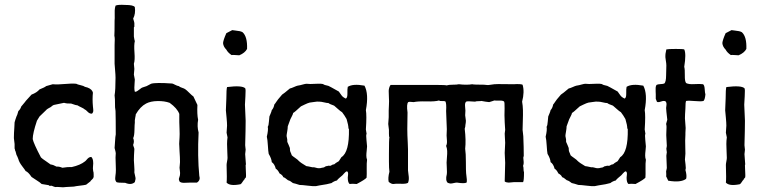

<svg xmlns="http://www.w3.org/2000/svg" viewBox="-20 -785 3243 816"><path d="M42 -154V-173Q39 -194 39 -198Q39 -209 39.5 -220Q40 -231 41 -244Q42 -257 42 -265Q43 -268 45.5 -277Q48 -286 50 -290Q53 -294 58 -313Q67 -321 70 -332L85 -350Q89 -356 99.5 -367Q110 -378 114 -383Q136 -391 148 -405Q171 -414 176 -419Q185 -421 204 -427Q224 -425 255 -428Q286 -431 304 -429Q309 -426 322.5 -423Q336 -420 341 -416Q365 -411 373 -397Q373 -393 375 -392Q372 -364 375 -332Q375 -330 376 -322.5Q377 -315 376 -310.5Q375 -306 371 -302Q361 -301 352.5 -310Q344 -319 340 -320Q336 -324 325 -329Q314 -334 310 -337Q304 -337 282 -345Q266 -344 252 -348L209 -339Q205 -338 200 -333.5Q195 -329 192 -328Q190 -327 184 -323.5Q178 -320 176 -317Q171 -313 162 -303.5Q153 -294 148 -290Q147 -288 137 -272Q119 -218 119 -194Q123 -175 154 -116Q160 -110 174.5 -100.5Q189 -91 195 -86Q206 -85 220 -77Q231 -78 245 -72Q269 -76 285 -75Q321 -83 341 -99Q344 -101 348.5 -106.5Q353 -112 357.5 -115Q362 -118 368 -118Q374 -112 375.5 -101.5Q377 -91 375.5 -80.5Q374 -70 376 -58Q378 -54 378 -44.5Q378 -35 378 -33Q377 -27 371 -22Q365 -17 364 -14Q348 -1 346 0Q338 2 320 4Q302 6 294 8Q252 10 248 11Q242 11 232 10Q222 9 215 10Q213 10 208.5 8Q204 6 201 5Q199 4 196 4.5Q193 5 192 5Q191 5 189 4L187 2L157 -3Q150 -10 134.5 -19.5Q119 -29 114 -33Q100 -54 89 -58Q87 -62 74 -79Q61 -96 58 -109Q57 -113 54 -119Q51 -125 50 -127Q49 -130 47.5 -136.5Q46 -143 44 -146Q44 -150 42 -154Z M549 -468 553 -447Q553 -442 552 -431.5Q551 -421 551 -412Q551 -403 553 -395Q559 -394 569 -402Q579 -410 581 -411Q584 -413 592.5 -415.5Q601 -418 603 -419Q607 -421 613.5 -424.5Q620 -428 622 -429Q641 -435 712 -430Q716 -429 724.5 -424.5Q733 -420 740 -419Q744 -415 753.5 -412Q763 -409 767 -406Q773 -402 784.5 -390.5Q796 -379 802 -375Q804 -370 810 -358Q816 -346 819 -339Q817 -299 822 -276Q817 -248 824 -222Q819 -120 827 -38Q833 -19 817 -9H789Q785 -9 775.5 -8.5Q766 -8 761 -8Q756 -8 750 -9.5Q744 -11 742 -16Q740 -22 740 -24Q740 -26 742.5 -32.5Q745 -39 745 -44Q746 -49 744.5 -58.5Q743 -68 743 -72Q743 -75 744 -83.5Q745 -92 745 -96Q745 -106 744.5 -117.5Q744 -129 743 -143Q742 -157 742 -165Q741 -172 742 -184Q743 -196 743 -200Q744 -213 743 -236Q742 -259 742 -266Q742 -272 742 -278Q742 -284 742 -290.5Q742 -297 742 -301Q733 -325 701 -348Q679 -356 649.5 -355.5Q620 -355 601 -345Q576 -332 557 -299Q557 -295 555 -286.5Q553 -278 553 -274V-263Q552 -259 551.5 -233Q551 -207 546 -198Q552 -184 546 -170Q546 -166 548.5 -160.5Q551 -155 551 -151Q550 -142 549.5 -125.5Q549 -109 549 -104Q549 -98 550.5 -79.5Q552 -61 551 -52Q551 -51 554 -38.5Q557 -26 556 -24Q555 -22 553 -11Q538 3 512 -8Q480 -8 475 -11Q471 -16 470 -21Q469 -26 470.5 -37.5Q472 -49 472 -50Q473 -60 472 -82Q471 -104 471 -115Q471 -119 471.5 -125Q472 -131 472 -134Q472 -138 467 -156Q468 -164 469 -184.5Q470 -205 472 -214Q472 -279 471 -313Q469 -325 469 -329Q469 -371 467 -380Q471 -402 471 -455Q471 -466 469 -488.5Q467 -511 467 -514V-574V-594Q469 -623 466 -633Q467 -643 467 -697Q468 -709 467.5 -719Q467 -729 467.5 -740.5Q468 -752 471 -761Q480 -766 513 -764Q547 -764 553 -755Q557 -727 546 -706Q551 -690 551 -687V-671Q549 -670 549 -668V-630Q551 -616 553 -610Q549 -595 551.5 -562Q554 -529 549 -514Q551 -498 551 -492Q551 -488 550 -480Q549 -472 549 -468Z M1030 -577Q1021 -560 997 -550Q994 -550 981 -551Q968 -552 964 -551Q948 -562 942 -574Q929 -587 928 -602Q929 -615 942 -644Q946 -646 967 -657Q972 -656 982 -655Q992 -654 999 -652.5Q1006 -651 1011 -648Q1032 -629 1030 -577ZM947 -201 943 -221Q943 -226 944 -236Q945 -246 945 -251Q945 -262 943 -284Q943 -289 941.5 -300Q940 -311 940 -316Q940 -325 941 -341.5Q942 -358 942 -366Q942 -406 945 -415Q1008 -423 1022 -410Q1025 -407 1023 -375.5Q1021 -344 1021 -340Q1021 -329 1022.5 -306.5Q1024 -284 1024 -272Q1024 -236 1022 -168Q1022 -164 1023 -158Q1024 -152 1024 -149Q1024 -145 1023 -139Q1022 -133 1022 -130Q1022 -123 1023.5 -109Q1025 -95 1025 -89Q1026 -87 1025 -86Q1024 -85 1024 -84Q1024 -82 1024.5 -68Q1025 -54 1025.5 -45Q1026 -36 1025 -31Q1018 -24 1018 -21Q1015 -19 1010.5 -11.5Q1006 -4 1002 -2Q957 7 943 -9Q945 -24 943 -84Q943 -89 945 -99Q947 -109 947 -114Q947 -123 946 -140.5Q945 -158 945 -173Q945 -188 947 -201Z M1535 -235 1538 -216Q1535 -212 1537.5 -190Q1540 -168 1540 -163Q1540 -157 1538.5 -145Q1537 -133 1537 -123.5Q1537 -114 1540 -106Q1538 -93 1538.5 -67.5Q1539 -42 1538 -30Q1532 -22 1496 -3Q1475 -5 1466 -3Q1458 -9 1458 -30Q1458 -33 1459 -40Q1460 -47 1459 -51Q1458 -55 1455 -57Q1449 -56 1442 -47.5Q1435 -39 1433 -38Q1432 -37 1423.5 -30Q1415 -23 1412 -18Q1399 -15 1389 -7Q1373 -2 1338 3L1323 6Q1311 7 1287.5 4Q1264 1 1253 1Q1235 -5 1225 -7Q1213 -17 1204 -19Q1190 -31 1184 -32Q1181 -41 1168 -48Q1161 -63 1152 -68Q1147 -88 1135 -96Q1134 -111 1122 -131Q1120 -140 1118.5 -166Q1117 -192 1114 -204Q1121 -234 1118 -246Q1122 -252 1123 -269Q1124 -286 1125 -290Q1126 -293 1130 -302Q1134 -311 1135 -317Q1143 -325 1146 -341Q1149 -344 1154.5 -352.5Q1160 -361 1162 -363Q1178 -382 1179 -383Q1186 -387 1212 -409Q1218 -410 1229 -415Q1240 -420 1245 -421L1256 -423Q1257 -423 1267.5 -426Q1278 -429 1283 -429Q1285 -429 1290.5 -428.5Q1296 -428 1299 -428Q1306 -428 1326 -429Q1346 -430 1352 -428L1360 -424L1376 -420Q1381 -418 1420 -396Q1422 -393 1426 -387.5Q1430 -382 1432.5 -378.5Q1435 -375 1440 -371.5Q1445 -368 1450 -366Q1457 -370 1456.5 -388.5Q1456 -407 1458 -416Q1480 -430 1529 -421Q1548 -386 1535 -317Q1539 -295 1535 -235ZM1453 -279 1444 -294Q1434 -307 1434 -308Q1427 -312 1416 -322Q1405 -332 1400 -336Q1380 -343 1376 -347Q1369 -347 1357 -350Q1345 -353 1337 -353Q1328 -354 1314 -351.5Q1300 -349 1296 -349Q1288 -347 1274.5 -340.5Q1261 -334 1259 -333Q1231 -307 1226 -305Q1225 -299 1220 -290Q1215 -281 1214 -278Q1203 -249 1203 -248Q1203 -239 1200.5 -225.5Q1198 -212 1198 -207Q1202 -191 1201 -182Q1203 -178 1207 -168.5Q1211 -159 1212 -156Q1212 -151 1212.5 -146.5Q1213 -142 1214.5 -139Q1216 -136 1217.5 -132Q1219 -128 1220 -125Q1224 -121 1235 -113.5Q1246 -106 1250 -101Q1258 -93 1282 -79Q1286 -79 1308 -74Q1314 -75 1321.5 -72.5Q1329 -70 1335 -70Q1339 -70 1342 -70.5Q1345 -71 1348 -72Q1351 -73 1354 -73Q1357 -73 1361.5 -76.5Q1366 -80 1370 -79Q1371 -80 1374 -80.5Q1377 -81 1380 -80.5Q1383 -80 1386 -81Q1392 -86 1401 -87Q1404 -91 1420 -100Q1422 -102 1425.5 -108.5Q1429 -115 1431 -117Q1465 -138 1463 -237Q1463 -239 1461 -238Q1461 -253 1453 -279Z M1816 -424H1838Q1873 -424 1878 -422Q1887 -425 1904.5 -425Q1922 -425 1930 -427Q1964 -423 1987 -427Q1993 -425 2037 -425Q2039 -425 2047 -424Q2055 -423 2059 -424Q2060 -424 2081 -427Q2092 -428 2121 -427.5Q2150 -427 2162 -427Q2193 -429 2201 -425Q2210 -395 2199 -353Q2202 -336 2202.5 -317Q2203 -298 2202 -271.5Q2201 -245 2201 -233Q2201 -229 2202.5 -220Q2204 -211 2204 -206Q2205 -191 2205.5 -161.5Q2206 -132 2206 -123Q2206 -121 2205 -118.5Q2204 -116 2204 -115Q2204 -111 2205 -103.5Q2206 -96 2205.5 -90.5Q2205 -85 2203 -80Q2205 -75 2205 -66.5Q2205 -58 2207 -53Q2207 -16 2203 -11H2165Q2162 -11 2154 -10Q2146 -9 2142.5 -9Q2139 -9 2133.5 -10Q2128 -11 2125 -14Q2125 -25 2126 -52.5Q2127 -80 2127 -93Q2127 -100 2126 -114Q2125 -128 2125 -135Q2125 -142 2126 -156Q2127 -170 2127 -178Q2127 -184 2126 -197Q2125 -210 2125 -217Q2125 -220 2126 -225.5Q2127 -231 2127 -233Q2127 -238 2126 -248.5Q2125 -259 2125 -265Q2125 -270 2124.5 -280Q2124 -290 2124 -295Q2124 -298 2124.5 -324.5Q2125 -351 2122 -354Q2117 -357 2110 -357.5Q2103 -358 2096.5 -357.5Q2090 -357 2081 -358Q2078 -357 2070.5 -354.5Q2063 -352 2059 -351Q2055 -351 2043 -353L2026 -356Q2023 -355 2013 -355Q2003 -355 1999 -353Q1966 -356 1961 -353Q1957 -349 1956.5 -343Q1956 -337 1957 -327.5Q1958 -318 1958 -315Q1958 -311 1957.5 -304.5Q1957 -298 1957 -295Q1957 -291 1958.5 -283.5Q1960 -276 1960 -272Q1960 -264 1958 -254Q1958 -246 1955 -238Q1961 -188 1957 -153Q1960 -133 1960 -96Q1960 -59 1961 -49Q1966 -16 1963 -9Q1953 -4 1922 -9Q1917 -9 1908.5 -7Q1900 -5 1895.5 -5Q1891 -5 1883 -8Q1872 -18 1879 -45Q1880 -50 1879 -70Q1878 -90 1878 -94Q1878 -101 1879.5 -116.5Q1881 -132 1880.5 -143.5Q1880 -155 1876 -165Q1879 -171 1879.5 -177.5Q1880 -184 1879 -194.5Q1878 -205 1878 -209Q1878 -214 1878.5 -223Q1879 -232 1879 -236Q1879 -247 1877.5 -274Q1876 -301 1876 -313Q1878 -345 1873 -354Q1869 -356 1859 -355.5Q1849 -355 1846 -358Q1829 -353 1792.5 -354Q1756 -355 1738 -351Q1734 -351 1726 -352Q1718 -353 1715 -351Q1707 -343 1712 -307Q1712 -297 1711.5 -272.5Q1711 -248 1711 -236Q1711 -224 1711.5 -209.5Q1712 -195 1713 -177.5Q1714 -160 1714 -150V-61Q1714 -56 1716 -44Q1718 -32 1717.5 -23.5Q1717 -15 1714 -8Q1706 -3 1684 -4Q1662 -5 1651 -3Q1643 -3 1632 -12Q1628 -28 1635 -55Q1633 -70 1633 -98Q1633 -126 1633 -132Q1633 -194 1635 -202Q1633 -203 1633 -217Q1633 -231 1633 -233Q1633 -234 1630 -258Q1630 -262 1631 -272Q1632 -282 1632 -287V-315Q1632 -321 1633 -339Q1634 -357 1633 -367Q1633 -371 1632.5 -382Q1632 -393 1632 -398.5Q1632 -404 1634 -411.5Q1636 -419 1640 -424Z M2720 -235 2723 -216Q2720 -212 2722.5 -190Q2725 -168 2725 -163Q2725 -157 2723.5 -145Q2722 -133 2722 -123.5Q2722 -114 2725 -106Q2723 -93 2723.5 -67.5Q2724 -42 2723 -30Q2717 -22 2681 -3Q2660 -5 2651 -3Q2643 -9 2643 -30Q2643 -33 2644 -40Q2645 -47 2644 -51Q2643 -55 2640 -57Q2634 -56 2627 -47.5Q2620 -39 2618 -38Q2617 -37 2608.5 -30Q2600 -23 2597 -18Q2584 -15 2574 -7Q2558 -2 2523 3L2508 6Q2496 7 2472.5 4Q2449 1 2438 1Q2420 -5 2410 -7Q2398 -17 2389 -19Q2375 -31 2369 -32Q2366 -41 2353 -48Q2346 -63 2337 -68Q2332 -88 2320 -96Q2319 -111 2307 -131Q2305 -140 2303.5 -166Q2302 -192 2299 -204Q2306 -234 2303 -246Q2307 -252 2308 -269Q2309 -286 2310 -290Q2311 -293 2315 -302Q2319 -311 2320 -317Q2328 -325 2331 -341Q2334 -344 2339.5 -352.5Q2345 -361 2347 -363Q2363 -382 2364 -383Q2371 -387 2397 -409Q2403 -410 2414 -415Q2425 -420 2430 -421L2441 -423Q2442 -423 2452.5 -426Q2463 -429 2468 -429Q2470 -429 2475.5 -428.5Q2481 -428 2484 -428Q2491 -428 2511 -429Q2531 -430 2537 -428L2545 -424L2561 -420Q2566 -418 2605 -396Q2607 -393 2611 -387.5Q2615 -382 2617.5 -378.5Q2620 -375 2625 -371.5Q2630 -368 2635 -366Q2642 -370 2641.5 -388.5Q2641 -407 2643 -416Q2665 -430 2714 -421Q2733 -386 2720 -317Q2724 -295 2720 -235ZM2638 -279 2629 -294Q2619 -307 2619 -308Q2612 -312 2601 -322Q2590 -332 2585 -336Q2565 -343 2561 -347Q2554 -347 2542 -350Q2530 -353 2522 -353Q2513 -354 2499 -351.5Q2485 -349 2481 -349Q2473 -347 2459.5 -340.5Q2446 -334 2444 -333Q2416 -307 2411 -305Q2410 -299 2405 -290Q2400 -281 2399 -278Q2388 -249 2388 -248Q2388 -239 2385.5 -225.5Q2383 -212 2383 -207Q2387 -191 2386 -182Q2388 -178 2392 -168.5Q2396 -159 2397 -156Q2397 -151 2397.5 -146.5Q2398 -142 2399.5 -139Q2401 -136 2402.5 -132Q2404 -128 2405 -125Q2409 -121 2420 -113.5Q2431 -106 2435 -101Q2443 -93 2467 -79Q2471 -79 2493 -74Q2499 -75 2506.5 -72.5Q2514 -70 2520 -70Q2524 -70 2527 -70.5Q2530 -71 2533 -72Q2536 -73 2539 -73Q2542 -73 2546.5 -76.5Q2551 -80 2555 -79Q2556 -80 2559 -80.5Q2562 -81 2565 -80.5Q2568 -80 2571 -81Q2577 -86 2586 -87Q2589 -91 2605 -100Q2607 -102 2610.5 -108.5Q2614 -115 2616 -117Q2650 -138 2648 -237Q2648 -239 2646 -238Q2646 -253 2638 -279Z M2893 -220V-213Q2892 -201 2892 -187.5Q2892 -174 2892.5 -157.5Q2893 -141 2893 -132Q2893 -128 2892 -119.5Q2891 -111 2891 -107Q2891 -104 2893.5 -86Q2896 -68 2893 -63Q2900 -38 2896 -25Q2874 -8 2820 -17Q2818 -20 2815 -27.5Q2812 -35 2811 -36Q2812 -39 2811.5 -46.5Q2811 -54 2811 -57Q2811 -59 2812.5 -63.5Q2814 -68 2814 -71Q2814 -79 2812 -123Q2812 -126 2813 -131Q2814 -136 2814 -138Q2814 -140 2813 -145Q2812 -150 2812 -153Q2812 -154 2813 -158.5Q2814 -163 2814 -165Q2814 -173 2812.5 -193Q2811 -213 2812 -224Q2814 -250 2811 -258Q2812 -261 2813.5 -267.5Q2815 -274 2816 -276Q2811 -318 2811 -326Q2811 -328 2812 -334.5Q2813 -341 2812.5 -345.5Q2812 -350 2809 -354Q2802 -358 2791 -354Q2780 -350 2776 -351Q2773 -351 2771.5 -353.5Q2770 -356 2769 -360Q2768 -364 2767 -365V-384Q2767 -388 2766.5 -396.5Q2766 -405 2766.5 -412Q2767 -419 2770 -424Q2775 -427 2786.5 -427.5Q2798 -428 2803 -430Q2811 -436 2811 -466Q2811 -473 2811.5 -486.5Q2812 -500 2812 -507Q2812 -515 2809.5 -529.5Q2807 -544 2808 -551Q2808 -556 2810 -565Q2812 -574 2812 -575Q2820 -577 2852 -577Q2883 -577 2888 -575Q2897 -557 2888 -501Q2891 -491 2890.5 -465Q2890 -439 2896 -432Q2907 -426 2931 -427.5Q2955 -429 2968 -427Q2974 -423 2975 -406Q2976 -389 2978 -384Q2976 -362 2970 -356Q2959 -353 2933.5 -355.5Q2908 -358 2896 -356Q2893 -351 2893 -324Q2891 -296 2891 -282Q2894 -243 2894 -241Q2894 -238 2893.5 -231Q2893 -224 2893 -220Z M3152 -577Q3143 -560 3119 -550Q3116 -550 3103 -551Q3090 -552 3086 -551Q3070 -562 3064 -574Q3051 -587 3050 -602Q3051 -615 3064 -644Q3068 -646 3089 -657Q3094 -656 3104 -655Q3114 -654 3121 -652.5Q3128 -651 3133 -648Q3154 -629 3152 -577ZM3069 -201 3065 -221Q3065 -226 3066 -236Q3067 -246 3067 -251Q3067 -262 3065 -284Q3065 -289 3063.5 -300Q3062 -311 3062 -316Q3062 -325 3063 -341.5Q3064 -358 3064 -366Q3064 -406 3067 -415Q3130 -423 3144 -410Q3147 -407 3145 -375.5Q3143 -344 3143 -340Q3143 -329 3144.5 -306.5Q3146 -284 3146 -272Q3146 -236 3144 -168Q3144 -164 3145 -158Q3146 -152 3146 -149Q3146 -145 3145 -139Q3144 -133 3144 -130Q3144 -123 3145.5 -109Q3147 -95 3147 -89Q3148 -87 3147 -86Q3146 -85 3146 -84Q3146 -82 3146.5 -68Q3147 -54 3147.5 -45Q3148 -36 3147 -31Q3140 -24 3140 -21Q3137 -19 3132.5 -11.5Q3128 -4 3124 -2Q3079 7 3065 -9Q3067 -24 3065 -84Q3065 -89 3067 -99Q3069 -109 3069 -114Q3069 -123 3068 -140.5Q3067 -158 3067 -173Q3067 -188 3069 -201Z"/></svg>

Font: FuturaRenner
Style: Regular
Weight: 400
Designer: BSozoo
Foundry: BSozoo
Version: Version 1.001;PS 001.001;hotconv 1.0.70;makeotf.lib2.5.58329